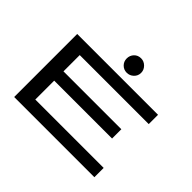

<svg xmlns="http://www.w3.org/2000/svg" viewBox="-172 -1082 1344 1344"><g transform="rotate(45 500.0 -410.0)"><path d="M100 0V-624H900V-532H217V-371H790V-279H217V-92H894V0ZM537 -677Q507 -677 486.5 -697.5Q466 -718 466 -748Q466 -778 486 -799Q506 -820 537 -820Q566 -820 587.5 -798.5Q609 -777 609 -748Q609 -718 587.5 -697.5Q566 -677 537 -677Z"/></g></svg>

Font: Inconsolata UltraExpanded SemiBold
Style: Regular
Weight: 600
Width: 9
Monospace: yes
Designer: Raph Levien, Cyreal, Brenton Simpson
Foundry: Raph Levien, Cyreal, Google
Version: Version 3.001; ttfautohint (v1.8.2.53-6de2)